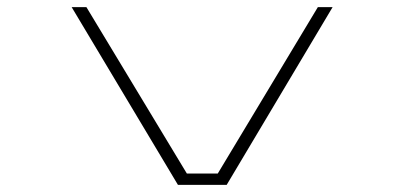

<svg xmlns="http://www.w3.org/2000/svg" viewBox="-20 -520 1140 540"><path d="M480.5 0 181.5 -500H223L505.5 -32H592.5L874 -500H915.5L617.5 0Z"/></svg>

Font: Trispace Expanded Thin
Style: Regular
Weight: 100
Width: 7
Designer: Tyler Finck
Foundry: Etcetera Type Company
Version: Version 1.210; ttfautohint (v1.8.3)